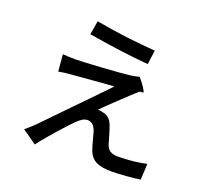

<svg xmlns="http://www.w3.org/2000/svg" viewBox="-136 -942 1213 1137"><g transform="rotate(20 470.0 -373.5)"><path d="M486 -750C416 -759 345 -770 293 -780L278 -693C336 -683 406 -673 475 -663C543 -654 610 -647 658 -643L670 -732C624 -735 555 -742 486 -750ZM320 -247C247 -171 179 -102 158 -80C136 -59 117 -42 102 -30L147 1L192 33C250 -43 338 -139 372 -173C394 -195 415 -210 438 -210C462 -210 481 -194 493 -160C500 -135 513 -83 523 -54C544 9 591 28 673 28C722 28 813 21 853 14L858 -87C813 -76 744 -68 678 -68C635 -68 613 -84 603 -118C594 -146 583 -189 573 -216C561 -254 541 -277 509 -283C498 -287 481 -289 473 -288C502 -319 600 -411 639 -447C646 -453 654 -461 664 -469C679 -481 683 -470 691 -476C697 -480 667 -524 639 -556C630 -553 607 -548 591 -546C517 -536 301 -524 251 -523C219 -523 188 -524 166 -526L175 -420C196 -424 221 -428 253 -430C309 -434 447 -447 518 -451C473 -404 394 -322 320 -247Z"/></g></svg>

Font: GenSekiGothic2 TW M
Style: Regular
Weight: 500
Version: Version 2.100;PS 2.1;hotconv 16.6.51;makeotf.lib2.5.65220 DE